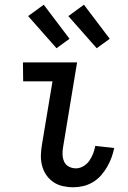

<svg xmlns="http://www.w3.org/2000/svg" viewBox="-20 -784 540 812"><path d="M290 8Q267 8 245 3Q223 -2 205 -14.5Q187 -27 175 -45Q163 -63 157.5 -85Q152 -107 153 -130Q154 -153 158 -176L202 -440H78L77 -520H306L247 -163Q244 -147 244.5 -131Q245 -115 251 -101Q257 -87 271 -79.5Q285 -72 301 -72Q317 -72 332.5 -81Q348 -90 358 -104.5Q368 -119 374 -135Q380 -151 383 -167L463 -158Q459 -138 451.5 -117.5Q444 -97 433 -78Q422 -59 407 -42Q392 -25 372.5 -13.5Q353 -2 332 3Q311 8 290 8ZM389 -580 269 -716 335 -764 444 -620ZM219 -580 99 -716 165 -764 274 -620Z"/></svg>

Font: Iosevka Medium
Style: Italic
Weight: 500
Italic angle: -9°
Monospace: yes
Designer: Belleve Invis
Foundry: Belleve Invis
Version: Version 32.5.0; ttfautohint (v1.8.4)